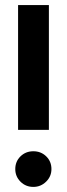

<svg xmlns="http://www.w3.org/2000/svg" viewBox="-20 -719 262 754"><path d="M51 -699H172V-209H51ZM40 -55Q40 -85 60.5 -105Q81 -125 111 -125Q141 -125 161.5 -105Q182 -85 182 -55Q182 -26 161 -5.5Q140 15 111 15Q81 15 60.5 -5.5Q40 -26 40 -55Z"/></svg>

Font: Prompt Medium
Style: Regular
Weight: 500
Designer: Katatrad Team
Foundry: CadsonDemak
Version: Version 1.000